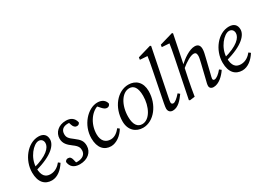

<svg xmlns="http://www.w3.org/2000/svg" viewBox="-24 -1434 2912 2140"><g transform="rotate(-30 1432.0 -364.0)"><path d="M204 13C277 13 341 -42 383 -110L360 -128C333 -94 288 -55 225 -55C160 -55 121 -94 121 -194C121 -327 227 -444 292 -444C325 -444 348 -422 348 -385C348 -328 283 -255 96 -207L100 -169C347 -235 413 -330 413 -395C413 -454 378 -487 314 -487C175 -487 54 -334 54 -173C54 -45 117 13 204 13Z M542 -1 525 -70C518 -97 506 -113 478 -113C462 -113 446 -102 441 -86C448 -26 487 13 564 13C664 13 732 -46 732 -129C732 -187 711 -217 651 -262C594 -304 578 -323 578 -365C578 -411 604 -448 673 -448C689 -448 699 -446 709 -443L679 -474L697 -418C707 -388 724 -372 747 -372C765 -372 779 -380 785 -399C770 -464 725 -487 666 -487C571 -487 508 -425 508 -347C508 -284 546 -248 596 -211C653 -170 661 -144 661 -111C661 -59 620 -26 550 -26C533 -26 525 -28 504 -35L542 -1Z M966 13C1034 13 1106 -40 1146 -110L1123 -128C1096 -94 1055 -55 1001 -55C935 -55 890 -97 890 -184C890 -321 980 -441 1077 -456L1035 -467L1080 -416C1098 -396 1117 -380 1139 -380C1157 -380 1176 -390 1180 -414C1169 -457 1134 -487 1073 -487C948 -487 817 -343 817 -174C817 -49 879 13 966 13Z M1378 13C1518 13 1634 -138 1634 -312C1634 -425 1566 -487 1472 -487C1331 -487 1212 -343 1212 -163C1212 -49 1286 13 1378 13ZM1389 -27C1333 -27 1292 -70 1292 -176C1292 -325 1366 -447 1461 -447C1516 -447 1554 -405 1554 -296C1554 -162 1488 -27 1389 -27Z M1760 13C1830 13 1880 -50 1923 -109L1900 -128C1860 -82 1826 -55 1805 -55C1792 -55 1780 -63 1780 -79C1780 -89 1783 -110 1789 -137L1909 -733L1898 -741L1727 -691L1723 -662L1840 -654L1822 -685C1813 -616 1800 -547 1786 -478L1713 -110C1707 -76 1704 -58 1704 -45C1704 -6 1729 13 1760 13Z M1981 8 2046 0C2057 -70 2070 -140 2084 -210L2113 -347L2116 -364L2191 -733L2181 -741L2009 -691L2005 -662L2122 -654L2105 -685C2095 -616 2082 -547 2068 -478L1971 0L1981 8ZM2285 13C2353 13 2418 -50 2457 -109L2433 -128C2397 -83 2359 -55 2334 -55C2322 -55 2314 -62 2314 -76C2314 -86 2320 -107 2327 -135L2372 -320C2380 -353 2389 -386 2389 -418C2389 -464 2367 -487 2325 -487C2259 -487 2168 -427 2101 -359L2096 -322C2176 -388 2237 -421 2275 -421C2297 -421 2310 -410 2310 -374C2310 -354 2302 -321 2294 -287L2251 -110C2241 -69 2235 -52 2235 -29C2235 -4 2254 13 2285 13Z M2655 13C2728 13 2792 -42 2834 -110L2811 -128C2784 -94 2739 -55 2676 -55C2611 -55 2572 -94 2572 -194C2572 -327 2678 -444 2743 -444C2776 -444 2799 -422 2799 -385C2799 -328 2734 -255 2547 -207L2551 -169C2798 -235 2864 -330 2864 -395C2864 -454 2829 -487 2765 -487C2626 -487 2505 -334 2505 -173C2505 -45 2568 13 2655 13Z"/></g></svg>

Font: Source Serif Variable
Style: Italic
Weight: 389
Italic angle: -12°
Designer: Frank Grießhammer
Foundry: Adobe Systems Incorporated
Version: Version 3.001;hotconv 1.0.111;makeotfexe 2.5.65597